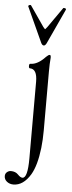

<svg xmlns="http://www.w3.org/2000/svg" viewBox="-98 -717 384 1019"><g transform="rotate(5 94.0 -207.5)"><path d="M111 -478Q102 -478 96 -491L11 -677Q9 -682 16 -685Q23 -688 26 -683L99 -577Q108 -565 111 -565Q112 -565 121 -577L196 -684Q198 -687 205.5 -685Q213 -683 211 -677L125 -491Q118 -478 111 -478ZM14 271Q-6 271 -20.5 259.5Q-35 248 -35 230Q-35 217 -25.5 209Q-16 201 -5 201Q20 201 34 216Q48 231 59 231Q87 231 87 125V-283Q87 -351 48 -351Q42 -351 42 -363Q42 -375 48 -375Q87 -375 128 -419Q140 -431 147 -431Q153 -431 153 -417Q150 -384 150 -342V-28Q150 20 145 65Q134 159 105 208Q67 271 14 271Z"/></g></svg>

Font: Junicode Cond Light
Style: Regular
Weight: 300
Width: 3
Designer: Peter S. Baker
Version: Version 2.201